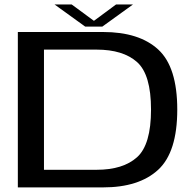

<svg xmlns="http://www.w3.org/2000/svg" viewBox="-20 -814 849 834"><path d="M57.5 0H427.5Q584 0 667 -76.5Q750 -153 750 -338Q750 -523 667.2 -599Q584.5 -675 427.5 -675H57.5ZM171 -76.5V-598.5H399.5Q514.5 -598.5 575.2 -544.5Q636 -490.5 636 -338Q636 -185.5 575.2 -131Q514.5 -76.5 399.5 -76.5ZM350 -698.5H424.5L557.5 -794.5H484L388 -723.5L291.5 -794.5H217Z"/></svg>

Font: Anybody Expanded
Style: Regular
Weight: 400
Width: 7
Version: Version 1.113;gftools[0.9.25]